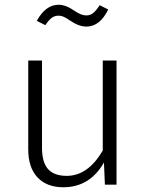

<svg xmlns="http://www.w3.org/2000/svg" viewBox="-20 -778 616 809"><path d="M471 0H422L418 -93Q358 11 247 11Q177 11 138 -30.5Q99 -72 99 -149V-523H157V-155Q157 -94 182.5 -65.5Q208 -37 261 -37Q351 -37 413 -144V-523H471ZM274 -692Q260 -702 249 -707Q238 -712 227 -712Q210 -712 197.5 -702.5Q185 -693 171 -672L135 -690Q172 -758 227 -758Q257 -758 293 -733Q308 -723 320 -718Q332 -713 344 -713Q360 -713 372.5 -723Q385 -733 400 -756L436 -738Q401 -666 344 -666Q312 -666 274 -692Z"/></svg>

Font: Fira Sans Light
Style: Regular
Weight: 300
Designer: bBox Type GmbH & Carrois Corporate GbR & Edenspiekermann AG
Foundry: bBox Type GmbH & Carrois Corporate GbR & Edenspiekermann AG
Version: Version 4.301